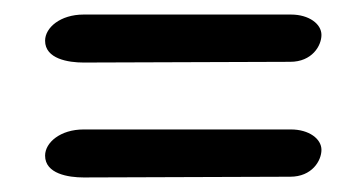

<svg xmlns="http://www.w3.org/2000/svg" viewBox="-20 -330 499 264"><path d="M95 -244 379 -245C409 -245 422 -267 422 -282C422 -297 405 -310 380 -310H95C63 -310 42 -292 42 -274C42 -249 74 -244 95 -244ZM95 -86 379 -87C409 -87 422 -109 422 -124C422 -139 405 -152 380 -152H95C63 -152 42 -134 42 -116C42 -91 74 -86 95 -86Z"/></svg>

Font: EB Garamond SC 08
Style: Regular
Weight: 400
Version: Version 0.016